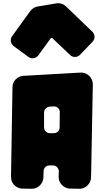

<svg xmlns="http://www.w3.org/2000/svg" viewBox="-20 -1163 641 1185"><path d="M248 -69Q247 -39 225.5 -18Q204 3 174 2L118 1Q103 1 90.5 -5Q78 -11 68 -21Q58 -31 53 -44Q48 -57 48 -72L57 -625Q58 -654 77 -673.5Q96 -693 125 -695L477 -715Q492 -716 506 -710.5Q520 -705 530.5 -695Q541 -685 547 -671Q553 -657 553 -642L542 -68Q541 -39 519.5 -18Q498 3 468 2L412 1Q383 0 362 -21.5Q341 -43 342 -73L343 -105Q343 -120 332.5 -131Q322 -142 307 -142H285Q270 -142 259.5 -131.5Q249 -121 249 -106ZM349 -469Q350 -485 338.5 -496Q327 -507 311 -506L286 -505Q272 -503 262 -493Q252 -483 252 -469V-377Q252 -362 262.5 -351.5Q273 -341 288 -341H312Q327 -341 337.5 -351Q348 -361 348 -376ZM217 -822Q206 -807 188 -804Q170 -801 155 -812L65 -878Q50 -889 47 -907Q44 -925 55 -940L167 -1095Q186 -1119 213 -1123L326 -1142Q361 -1148 388 -1123L549 -968Q563 -955 563.5 -937Q564 -919 551 -905L475 -826Q462 -812 443.5 -811.5Q425 -811 412 -824L306 -925Q303 -929 298 -928.5Q293 -928 291 -924Z"/></svg>

Font: d puntillas B to tiptoe
Style: Regular
Weight: 400
Designer: deFharo
Foundry: deFharo.com
Version: Version 1.001 2012